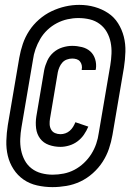

<svg xmlns="http://www.w3.org/2000/svg" viewBox="-20 -735 540 787"><path d="M195 32Q163 32 132 25Q101 18 76.5 1Q52 -16 35.5 -41.5Q19 -67 12 -96.5Q5 -126 6 -158Q7 -190 12 -222L59 -498Q64 -527 73.5 -555Q83 -583 99.5 -608.5Q116 -634 140 -655Q164 -676 191.5 -689Q219 -702 247.5 -708.5Q276 -715 305 -715Q338 -715 368 -706.5Q398 -698 423 -681.5Q448 -665 464 -639.5Q480 -614 487.5 -584.5Q495 -555 494 -522.5Q493 -490 488 -458L441 -182Q436 -153 426.5 -125Q417 -97 400.5 -71.5Q384 -46 360.5 -25Q337 -4 309.5 9Q282 22 252.5 27Q223 32 195 32ZM196 -19Q218 -19 241 -23.5Q264 -28 285 -39Q306 -50 324 -67Q342 -84 354.5 -104Q367 -124 374.5 -146Q382 -168 385 -191L432 -467Q436 -491 437 -515Q438 -539 433.5 -561.5Q429 -584 418 -603.5Q407 -623 389 -636.5Q371 -650 348.5 -655.5Q326 -661 301 -661Q279 -661 256.5 -656Q234 -651 213 -640Q192 -629 174.5 -612.5Q157 -596 145 -575.5Q133 -555 125.5 -533.5Q118 -512 115 -489L68 -213Q64 -190 63 -166Q62 -142 66.5 -119.5Q71 -97 81.5 -77.5Q92 -58 109.5 -44.5Q127 -31 149.5 -25Q172 -19 196 -19ZM228 -133Q203 -133 180.5 -141Q158 -149 144.5 -167Q131 -185 128 -209Q125 -233 129 -258L161 -447Q165 -467 174 -486.5Q183 -506 199 -520Q215 -534 235.5 -540.5Q256 -547 276 -547Q296 -547 316 -542Q336 -537 350 -524.5Q364 -512 370 -492.5Q376 -473 373 -452Q372 -451 372 -450Q372 -449 372 -448H315Q315 -448 315 -448.5Q315 -449 315 -450Q317 -459 315 -468Q313 -477 307.5 -483.5Q302 -490 293.5 -492.5Q285 -495 276 -495Q265 -495 254 -491Q243 -487 235.5 -478.5Q228 -470 223.5 -459.5Q219 -449 217 -439L185 -249Q183 -237 183.5 -225.5Q184 -214 189.5 -204Q195 -194 205.5 -189.5Q216 -185 228 -185Q238 -185 248 -188.5Q258 -192 266 -199Q274 -206 279.5 -215Q285 -224 289 -234L342 -216Q335 -199 324 -183Q313 -167 297.5 -155.5Q282 -144 263.5 -138.5Q245 -133 228 -133Z"/></svg>

Font: iosevka_custom_sans_ss08
Style: Italic
Weight: 400
Italic angle: -10°
Designer: Belleve Invis
Foundry: Belleve Invis
Version: Version 10.3.0; ttfautohint (v1.8.3)